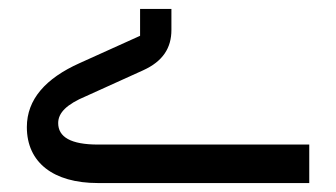

<svg xmlns="http://www.w3.org/2000/svg" viewBox="-20 -409 751 429"><path d="M199 0H671V-86H199C138 -86 110 -103 110 -134C110 -157 129 -176 172 -194L300 -252C344 -272 363 -302 363 -342V-389H293V-329L158 -268C82 -234 40 -187 40 -125C40 -46 99 0 199 0Z"/></svg>

Font: IBM Plex Arabic
Style: Regular
Weight: 400
Designer: Mike Abbink, Paul van der Laan, Pieter van Rosmalen, Wael Morcos, Khajak Apelian
Foundry: Bold Monday
Version: Version 1.0